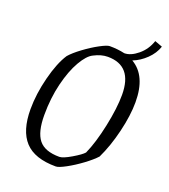

<svg xmlns="http://www.w3.org/2000/svg" viewBox="-131 -796 789 899"><g transform="rotate(20 263.0 -346.5)"><path d="M499 -401Q499 -335 479 -252Q459 -169 428 -105Q408 -83 371.5 -56Q335 -29 300 -10Q265 9 251 9Q145 9 96.5 -43.5Q48 -96 48 -203Q48 -279 69.5 -363Q91 -447 122 -494Q141 -516 177.5 -543Q214 -570 248.5 -588.5Q283 -607 296 -607Q336 -607 371 -599Q403 -599 438 -628Q473 -657 488 -702L526 -688Q514 -652 484 -623Q454 -594 418 -580Q499 -533 499 -401ZM428 -412Q428 -557 305 -557Q272 -557 236 -538Q209 -525 181.5 -477.5Q154 -430 136 -357Q118 -284 118 -199Q118 -115 148 -77Q178 -39 251 -39Q269 -39 309.5 -63Q350 -87 362 -101Q389 -161 408.5 -253.5Q428 -346 428 -412Z"/></g></svg>

Font: Grenze Light
Style: Italic
Weight: 300
Italic angle: -10°
Designer: Renata Polastri
Foundry: Omnibus-Type
Version: Version 1.002; ttfautohint (v1.8)